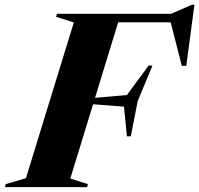

<svg xmlns="http://www.w3.org/2000/svg" viewBox="-70 -772 822 792"><path d="M220 -35.5 292.5 -12.5 289.5 0H-49.5L-46.5 -12.5L37 -37L234.5 -679.5L161.5 -702.5L165 -715H635.5L722 -752.5H732L698.5 -500.5H680L634 -680H417.5L322 -368.5L453.5 -380L543 -501.5H559L498 -355L469.5 -209.5H453.5L441.5 -332L314 -342Z"/></svg>

Font: Newsreader 72pt
Style: Bold Italic
Weight: 700
Italic angle: -17°
Designer: Hugues Gentile
Foundry: Production Type
Version: Version 1.003; ttfautohint (v1.8.3)